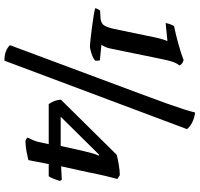

<svg xmlns="http://www.w3.org/2000/svg" viewBox="-37 -763 901 867"><g transform="rotate(90 413.5 -329.5)"><path d="M189 -285Q183 -285 159.5 -287.5Q136 -290 105.5 -294Q75 -298 50 -302Q25 -306 17 -309Q19 -317 22 -322.5Q25 -328 28 -331L63 -333Q84 -335 93.5 -347.5Q103 -360 111 -396L151 -589Q154 -602 158.5 -616Q163 -630 165 -633L164 -635L84 -627Q86 -638 90.5 -650Q95 -662 98 -665Q138 -673 182 -685.5Q226 -698 251 -708Q268 -704 276 -690Q265 -676 259 -658.5Q253 -641 246 -606L199 -377Q197 -365 191.5 -353.5Q186 -342 182 -337L252 -330Q255 -323 254 -309Q245 -300 222.5 -292.5Q200 -285 189 -285ZM254 101Q207 101 184 76L404 -514Q431 -586 448 -634Q465 -682 474.5 -712Q484 -742 488 -760Q514 -757 534.5 -746Q555 -735 563 -723ZM617 6Q614 6 609 3Q604 0 601 -3Q606 -13 613 -28.5Q620 -44 624 -67L631 -99H450Q431 -127 430 -154L679 -406Q693 -410 721.5 -415Q750 -420 771 -420L788 -409Q782 -387 774 -353Q766 -319 758 -278L731 -155L792 -158L797 -149Q793 -135 786.5 -119.5Q780 -104 776 -99H721L703 -7Q692 -4 665.5 1Q639 6 617 6ZM507 -153H639L662 -256Q667 -277 672.5 -297Q678 -317 683 -324L678 -326Z"/></g></svg>

Font: Texturina
Style: Bold Italic
Weight: 700
Italic angle: -11°
Designer: Guillermo Torres Carreño
Foundry: Omnibus-Type
Version: Version 1.002; ttfautohint (v1.8.3)